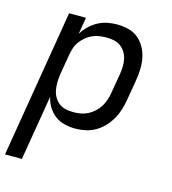

<svg xmlns="http://www.w3.org/2000/svg" viewBox="-114 -618 825 923"><g transform="rotate(15 298.0 -156.5)"><path d="M-4 215 118 -520H202L188 -436Q200 -457 219 -475.5Q238 -494 260 -506Q282 -518 306.5 -523Q331 -528 355 -528Q384 -528 412 -521Q440 -514 460.5 -497Q481 -480 494.5 -456Q508 -432 513.5 -404.5Q519 -377 518 -348Q517 -319 512 -290L495 -190Q491 -165 483.5 -140.5Q476 -116 463 -93Q450 -70 431.5 -50Q413 -30 389.5 -16.5Q366 -3 340.5 2.5Q315 8 290 8Q262 8 235.5 1.5Q209 -5 188 -21Q167 -37 153 -60Q139 -83 134 -109L80 215ZM259 -66Q277 -66 295.5 -69Q314 -72 331 -80.5Q348 -89 363 -102.5Q378 -116 388 -132Q398 -148 404 -166Q410 -184 413 -202L430 -302Q433 -321 433.5 -340Q434 -359 430 -377Q426 -395 416.5 -410Q407 -425 393 -435.5Q379 -446 360.5 -450Q342 -454 323 -454Q306 -454 288 -451.5Q270 -449 253 -441.5Q236 -434 221.5 -422Q207 -410 195.5 -394.5Q184 -379 178.5 -361.5Q173 -344 170 -327L153 -227Q150 -207 149.5 -187.5Q149 -168 152 -149.5Q155 -131 164 -114.5Q173 -98 187 -86.5Q201 -75 220 -70.5Q239 -66 259 -66Z"/></g></svg>

Font: Iosevka Aile Oblique
Style: Regular
Weight: 400
Italic angle: -9°
Designer: Belleve Invis
Foundry: Belleve Invis
Version: Version 31.1.0; ttfautohint (v1.8.4)